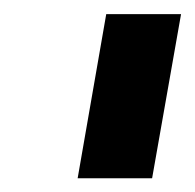

<svg xmlns="http://www.w3.org/2000/svg" viewBox="-20 -695 276 272"><path d="M90 -442.5 130.5 -675H236.5L195.5 -442.5Z"/></svg>

Font: Anybody SemiBold
Style: Italic
Weight: 600
Italic angle: -10°
Designer: Tyler Finck
Foundry: Etcetera Type Company
Version: Version 1.010; ttfautohint (v1.8.3) -l 8 -r 50 -G 200 -x 14 